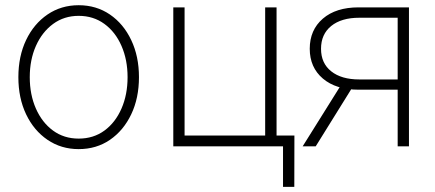

<svg xmlns="http://www.w3.org/2000/svg" viewBox="-20 -564 1678 740"><path d="M283.2 10.7Q215.8 10.7 163.1 -25.1Q110.4 -61 80.6 -123.5Q50.8 -186 50.8 -266.6Q50.8 -347.2 80.6 -409.7Q110.4 -472.2 163.1 -508.1Q215.8 -543.9 283.2 -543.9Q351.1 -543.9 403.6 -508.1Q456.1 -472.2 485.8 -409.4Q515.6 -346.7 515.6 -266.6Q515.6 -186 485.8 -123.5Q456.1 -61 403.8 -25.1Q351.6 10.7 283.2 10.7ZM283.2 -29.8Q340.3 -29.8 382.6 -60.8Q424.8 -91.8 448.2 -145.5Q471.7 -199.2 471.7 -266.6Q471.7 -333.5 448.2 -387.2Q424.8 -440.9 382.3 -471.9Q339.8 -502.9 283.2 -502.9Q227.1 -502.9 184.6 -471.7Q142.1 -440.4 118.4 -387Q94.7 -333.5 94.7 -266.6Q94.7 -199.2 118.4 -145.5Q142.1 -91.8 184.3 -60.8Q226.6 -29.8 283.2 -29.8Z M647.9 0V-535.6H691.4V-41.5H1002V-535.6H1045.9V0ZM1070.8 156.2V0H1023.4V-41.5H1114.7L1114.3 156.2Z M1556.2 0H1512.7V-495.6H1364.7Q1295.9 -495.6 1256.6 -463.9Q1217.3 -432.1 1217.3 -376Q1217.3 -320.3 1256.6 -289.1Q1295.9 -257.8 1364.7 -257.8H1532.2V-218.3H1362.3Q1274.9 -218.3 1224.4 -261.2Q1173.8 -304.2 1173.8 -376Q1173.8 -448.7 1224.4 -492.2Q1274.9 -535.6 1361.8 -535.6H1556.2ZM1196.8 0H1146.5L1298.3 -242.7H1347.7Z"/></svg>

Font: Inter 20pt ExtraLight
Style: Regular
Weight: 250
Version: Version 4.001;git-66647c0bb